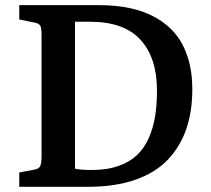

<svg xmlns="http://www.w3.org/2000/svg" viewBox="-20 -720 813 740"><path d="M54.2 0V-55.2L110.8 -65.9Q129.4 -68.8 134.8 -79.6Q140.1 -90.3 140.1 -117.2V-586.9Q140.1 -612.3 135 -621.3Q129.9 -630.4 108.9 -633.8L54.2 -645V-700.2H360.8Q426.3 -700.2 480.7 -688.7Q535.2 -677.2 580.1 -652.1Q625 -627 656 -589.4Q687 -551.8 704.1 -497.8Q721.2 -443.8 721.2 -376Q721.2 -290.5 698 -222.9Q674.8 -155.3 627 -104.7Q579.1 -54.2 501.2 -27.1Q423.3 0 318.8 0ZM335 -64.9Q392.1 -64.9 435.3 -79.8Q478.5 -94.7 506.8 -121.1Q535.2 -147.5 552.7 -186.5Q570.3 -225.6 577.6 -270.5Q585 -315.4 585 -371.1Q585 -497.1 521.5 -566.7Q458 -636.2 327.1 -636.2H269V-69.8Q291 -64.9 335 -64.9Z"/></svg>

Font: Literata Book SemiBold
Style: Regular
Weight: 600
Designer: Latin by Veronika Burian and Jose Scaglione. Greek by Irene Vlachou. Cyrillic by Vera Evstafieva
Foundry: TypeTogether
Version: Version 2.003;PS 002.003;hotconv 1.0.88;makeotf.lib2.5.64775